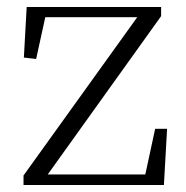

<svg xmlns="http://www.w3.org/2000/svg" viewBox="-20 -527 531 547"><path d="M422 -160 394 -30H116L439 -481V-507H56L48 -363L83 -359L109 -478H371L47 -27V0H447L456 -160Z"/></svg>

Font: Noto Serif CJK KR ExtraLight
Style: Regular
Weight: 250
Designer: Ryoko NISHIZUKA 西塚涼子 (kana & ideographs); Frank Grießhammer (Latin, Greek & Cyrillic); Wenlong ZHANG 张文龙 (bopomofo); San
Foundry: Adobe Systems Incorporated
Version: Version 1.000;PS 1;hotconv 16.6.53;makeotf.lib2.5.65590